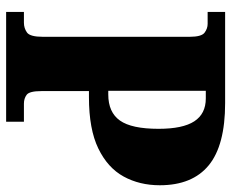

<svg xmlns="http://www.w3.org/2000/svg" viewBox="-84 -670 754 626"><g transform="rotate(90 293.0 -357.0)"><path d="M19 0V-58H54Q72 -58 86 -68Q100 -78 100 -120V-598Q100 -637 86.5 -647Q73 -657 58 -657H19V-714H316Q454 -714 519 -660.5Q584 -607 584 -501Q584 -435 555.5 -383Q527 -331 464 -300.5Q401 -270 297 -270H277V-115Q277 -76 289 -67Q301 -58 318 -58H377V0ZM288 -333Q346 -333 373 -371Q400 -409 400 -497Q400 -576 375.5 -613.5Q351 -651 301 -651H276V-333Z"/></g></svg>

Font: Noto Serif Hebrew Condensed Black
Style: Regular
Weight: 900
Width: 3
Designer: Monotype Design Team
Foundry: Monotype Imaging Inc.
Version: Version 2.004; ttfautohint (v1.8.4.7-5d5b)